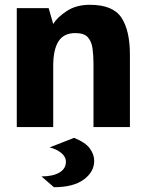

<svg xmlns="http://www.w3.org/2000/svg" viewBox="-20 -530 612 801"><path d="M50 0V-496H183L202 -430Q219 -458 258.5 -484Q298 -510 355 -510Q451 -510 486.5 -456.5Q522 -403 522 -302V0H370V-264Q370 -299 366 -328Q362 -357 346.5 -374.5Q331 -392 294 -392Q246 -392 224 -357.5Q202 -323 202 -255V0ZM205 251 153 206Q200 206 227.5 190Q255 174 255 145Q255 124 235.5 108Q216 92 187 85L289 45Q336 64 354.5 89Q373 114 373 141Q373 187 329.5 219Q286 251 205 251Z"/></svg>

Font: Atkinson Hyperlegible
Style: Bold
Weight: 700
Designer: Elliott Scott, Megan Eiswerth, Linus Boman, Theodore Petrosky
Foundry: Braille Institute
Version: Version 1.006; ttfautohint (v1.8.3)